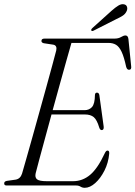

<svg xmlns="http://www.w3.org/2000/svg" viewBox="-21 -884 645 915"><path d="M342 0H10.5Q-1.5 0 -1 -10.5Q-1 -19.5 11.5 -22L54 -28Q76 -32 84 -56.5Q91.5 -82 104.5 -128Q117.5 -174 133.8 -231.8Q150 -289.5 167 -351Q184 -412.5 200 -470Q216 -527.5 228.2 -573Q240.5 -618.5 247 -643.5Q252 -667 233.5 -671L187.5 -678Q176.5 -681 176.5 -688.5Q176.5 -700 190.5 -700H523.5Q543.5 -700 555.8 -707.5Q568 -715 577 -715Q589 -715 591 -698L604 -569Q606.5 -552 595 -551.5Q584 -550.5 580 -566.5Q570 -613 558.5 -637.2Q547 -661.5 532 -670.5Q517 -679.5 496 -679.5H319.5Q311 -650.5 296.8 -599.8Q282.5 -549 265.2 -486.5Q248 -424 230 -359H382Q404 -359 417.5 -374Q431 -389 431.5 -432Q432.5 -442.5 441 -442.5Q450.5 -442.5 452.5 -430.5L473 -281.5Q475 -265 464.5 -264Q456 -263.5 452 -276Q441 -313 425.8 -325.8Q410.5 -338.5 383.5 -338.5H224.5Q208 -278 192.8 -222Q177.5 -166 166 -123.2Q154.5 -80.5 149 -58.5Q144.5 -39 155 -29.8Q165.5 -20.5 202.5 -20.5H327Q372.5 -20.5 408.5 -50.8Q444.5 -81 479 -155Q484.5 -166.5 491.5 -166.5Q500.5 -166.5 499.5 -152Q495.5 -108 476.8 -71Q458 -34 432.8 -11.5Q407.5 11 383 11Q371.5 11 362.8 5.5Q354 0 342 0ZM510.5 -832.5Q529 -849 543.2 -857.5Q557.5 -866 569.5 -863.5Q581 -861.5 584.2 -851.5Q587.5 -841.5 582.5 -831Q576.5 -817.5 563.8 -809.2Q551 -801 533.5 -793L425 -738Q416.5 -734 414 -739Q412 -743.5 420 -751Z"/></svg>

Font: Fraunces 144pt Soft Light
Style: Italic
Weight: 300
Italic angle: -16°
Version: Version 1.000;[b76b70a41]